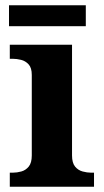

<svg xmlns="http://www.w3.org/2000/svg" viewBox="-20 -705 392 725"><path d="M17 0V-53H29Q44 -53 60.5 -57.5Q77 -62 88.5 -76Q100 -90 100 -118V-422Q100 -449 88 -462Q76 -475 59.5 -479Q43 -483 29 -483H17V-536H252V-118Q252 -90 263.5 -76Q275 -62 292 -57.5Q309 -53 323 -53H335V0ZM14 -606V-685H304V-606Z"/></svg>

Font: Noto Serif Tamil
Style: Bold Italic
Weight: 700
Italic angle: -12°
Designer: Indian Type Foundry, Tom Grace, and the Monotype Design Team
Foundry: Monotype Imaging Inc.
Version: Version 2.003; ttfautohint (v1.8.4.7-5d5b)